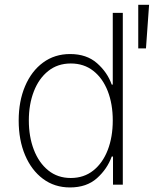

<svg xmlns="http://www.w3.org/2000/svg" viewBox="-20 -782 695 813"><path d="M276.4 11.7Q210.9 11.7 162.1 -24.7Q113.3 -61 86.2 -125Q59.1 -189 59.1 -271.5Q59.1 -353.5 86.2 -417.2Q113.3 -481 162.4 -517.1Q211.4 -553.2 276.9 -553.2Q346.7 -553.2 390.6 -514.6Q434.6 -476.1 453.1 -423.8H457.5V-727.5H500V0H458.5V-119.1H453.1Q434.1 -66.4 390.4 -27.3Q346.7 11.7 276.4 11.7ZM279.8 -28.3Q335.4 -28.3 375.2 -60.1Q415 -91.8 436.3 -147Q457.5 -202.1 457.5 -272Q457.5 -341.3 436.3 -396Q415 -450.7 375.2 -481.9Q335.4 -513.2 279.8 -513.2Q224.1 -513.2 184.3 -481.4Q144.5 -449.7 123.3 -395Q102.1 -340.3 102.1 -272Q102.1 -203.1 123.3 -147.9Q144.5 -92.8 184.3 -60.5Q224.1 -28.3 279.8 -28.3ZM565.4 -577.1V-761.7H611.3L598.1 -577.1Z"/></svg>

Font: Inter Extra Light
Style: Regular
Weight: 200
Designer: Rasmus Andersson
Foundry: rsms
Version: Version 4.000;git-3c8e0fc